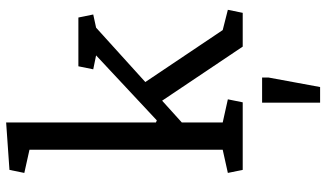

<svg xmlns="http://www.w3.org/2000/svg" viewBox="-236 -566 1052 619"><g transform="rotate(-90 289.5 -257.0)"><path d="M41 -47.9 115.7 -64.5V-687.5L41 -704.1L50.8 -752L203.6 -762.7V-279.8L210.4 -276.9L419.9 -472.7L375 -481.9L384.8 -529.8H542L551.8 -481.9L509.3 -472.7L334 -314L501.5 -64.5L566.9 -47.9L557.1 0H448.2L273.9 -259.8L203.6 -196.3V-64.5L278.3 -47.9L268.6 0H50.8ZM267.6 62.5H348.6V83L317.9 249.5H267.6Z"/></g></svg>

Font: NoticiaText-Regular
Style: Regular
Weight: 400
Designer: JM Sole
Foundry: JM Sole
Version: Version 1.003